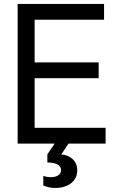

<svg xmlns="http://www.w3.org/2000/svg" viewBox="-20 -727 601 972"><path d="M69.3 -707H155.3V0H69.3ZM153.3 -80.1H514.6V0H153.3ZM153.3 -411.1H479.5V-331.1H153.3ZM153.3 -707H506.8V-627H153.3ZM199.2 211.9V163.1Q215.8 169.9 236.3 169.9Q261.7 169.9 275.4 160.2Q289.1 150.4 289.1 134.8Q289.1 115.2 271 105.5Q252.9 95.7 219.7 95.7V54.7L261.7 -7.8H332L281.2 68.4V54.7Q307.6 54.7 328.1 64.9Q348.6 75.2 359.9 93.3Q371.1 111.3 371.1 135.7Q371.1 162.1 357.4 182.1Q343.8 202.1 318.4 213.4Q293 224.6 259.8 224.6Q227.5 224.6 199.2 211.9Z"/></svg>

Font: Wanted Sans Variable
Style: Regular
Weight: 400
Designer: Original Design by Kil Hyung-jin and Kang Hanbin, Wanted Lab, Inc; Hangeul from Source Han Sans by Jang Soo-young and Ka
Foundry: Wanted Lab, Inc.
Version: Version 1.003;Glyphs 3.2 (3227)